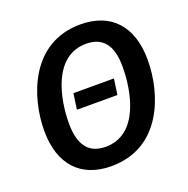

<svg xmlns="http://www.w3.org/2000/svg" viewBox="-128 -827 940 962"><g transform="rotate(-20 341.5 -345.5)"><path d="M401 -706C135 -706 49 -443 49 -266C49 -85 145 15 306 15C572 15 658 -243 658 -424C658 -606 562 -706 401 -706ZM394 -605C480 -605 528 -555 528 -434C528 -302 487 -86 312 -86C229 -86 178 -135 178 -259C178 -391 221 -605 394 -605ZM467 -394H251L239 -310H455Z"/></g></svg>

Font: Fira Sans Medium
Style: Italic
Weight: 500
Italic angle: -8°
Designer: bBox Type GmbH & Carrois Corporate GbR & Edenspiekermann AG
Foundry: bBox Type GmbH & Carrois Corporate GbR & Edenspiekermann AG
Version: Version 4.301;PS 004.301;hotconv 1.0.88;makeotf.lib2.5.64775